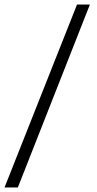

<svg xmlns="http://www.w3.org/2000/svg" viewBox="-34 -749 429 850"><path d="M-14 81 307 -729H364L45 81Z"/></svg>

Font: Mona Sans ExtraLight Light
Style: Regular
Weight: 300
Version: Version 2.000